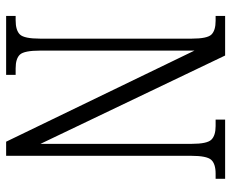

<svg xmlns="http://www.w3.org/2000/svg" viewBox="-84 -670 754 626"><g transform="rotate(90 293.0 -357.0)"><path d="M32 0V-31H46Q79 -31 92.5 -45Q106 -59 106 -111V-605Q106 -656 92.5 -669.5Q79 -683 48 -683H32V-714H161L449 -112V-605Q449 -655 435.5 -669Q422 -683 391 -683H370V-714H563V-683H546Q514 -683 501 -668.5Q488 -654 488 -603V0H442L145 -614V-111Q145 -59 158 -45Q171 -31 203 -31H224V0Z"/></g></svg>

Font: Noto Serif ExtraCondensed Light
Style: Regular
Weight: 300
Width: 2
Designer: Monotype Design Team
Foundry: Monotype Imaging Inc.
Version: Version 2.014; ttfautohint (v1.8.4.7-5d5b)